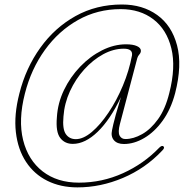

<svg xmlns="http://www.w3.org/2000/svg" viewBox="-20 -698 808 832"><path d="M517 -74Q488 -74 473.8 -90.2Q459.5 -106.5 465.5 -134Q467.5 -144.5 471 -159.5Q474.5 -174.5 482 -202Q489.5 -229.5 504 -277Q458 -180 403.5 -127.2Q349 -74.5 295.5 -74.5Q260.5 -74.5 240.8 -100.5Q221 -126.5 226.5 -189.5Q230 -251 257.2 -307.8Q284.5 -364.5 327.5 -409.2Q370.5 -454 422.2 -480Q474 -506 526 -506Q556.5 -506 573.5 -498.2Q590.5 -490.5 590.5 -478Q590.5 -469.5 584 -462.2Q577.5 -455 575 -446.5L499.5 -160Q490.5 -125.5 498.2 -110.5Q506 -95.5 523.5 -95.5Q558 -95.5 595.5 -116.5Q633 -137.5 664.8 -181.5Q696.5 -225.5 713.5 -294.5Q742.5 -407 722.5 -488.5Q702.5 -570 644.8 -614.2Q587 -658.5 503 -658.5Q402 -658.5 318 -611.2Q234 -564 174.5 -481.5Q115 -399 88 -293Q58.5 -178 80.2 -91Q102 -4 165 44.8Q228 93.5 322 93.5Q422.5 93.5 513 52.5Q603.5 11.5 670.5 -58.5Q683 -70.5 689.5 -62.5Q694.5 -56.5 682 -44.5Q609.5 32 512.8 73Q416 114 315.5 114Q242.5 114 185.2 85.5Q128 57 92.8 3.5Q57.5 -50 48.8 -125Q40 -200 64 -293Q92 -404 154.8 -491.2Q217.5 -578.5 307.5 -628.5Q397.5 -678.5 508.5 -678.5Q598 -678.5 661.2 -633Q724.5 -587.5 747.2 -501.5Q770 -415.5 739 -294.5Q720.5 -224.5 685 -175.2Q649.5 -126 605.2 -100Q561 -74 517 -74ZM255 -193Q250 -139 265.2 -117Q280.5 -95 308.5 -95Q341 -95 378 -126.2Q415 -157.5 450.2 -210Q485.5 -262.5 512.5 -327Q539.5 -391.5 552 -458Q556 -487 516.5 -487Q471.5 -487 427 -462.8Q382.5 -438.5 345 -397Q307.5 -355.5 283.2 -302.8Q259 -250 255 -193Z"/></svg>

Font: Fraunces 72pt S050 Thin
Style: Italic
Weight: 100
Italic angle: -16°
Version: Version 1.000; ttfautohint (v1.8.3)